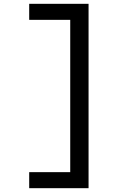

<svg xmlns="http://www.w3.org/2000/svg" viewBox="-20 -843 640 1006"><path d="M133 143V59H348V-739H133V-823H444V143Z"/></svg>

Font: Iosevka Etoile Medium
Style: Regular
Weight: 500
Designer: Belleve Invis
Foundry: Belleve Invis
Version: Version 22.1.2; ttfautohint (v1.8.4)